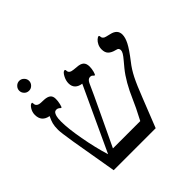

<svg xmlns="http://www.w3.org/2000/svg" viewBox="-181 -897 1070 1070"><g transform="rotate(-45 354.0 -362.5)"><path d="M700.2 -500Q700.2 -476.6 684.3 -445.6Q668.5 -414.6 626 -359.9Q600.1 -327.6 579.1 -286.1Q558.1 -244.6 528.8 -168.9L461.9 0H130.9L84 -274.9Q70.8 -356.9 70.8 -377.9Q70.8 -406.7 75.7 -425Q80.6 -443.4 91.8 -465.8Q38.1 -475.1 38.1 -528.8Q38.1 -550.3 50 -569.1Q62 -587.9 73.2 -587.9Q77.1 -587.9 77.1 -579.1Q77.1 -554.2 111.3 -552.7L135.3 -551.8Q159.7 -550.3 171.9 -540.5Q184.1 -530.8 184.1 -508.8Q184.1 -491.2 179.4 -471.7Q174.8 -452.1 170.9 -452.1Q168 -452.1 166.5 -454.1Q155.3 -464.8 145 -464.8Q133.8 -464.8 128.4 -458.7Q123 -452.6 119.1 -439Q115.2 -425.3 115.2 -397.9Q115.2 -344.2 131.6 -253.4Q147.9 -162.6 171.9 -85Q192.4 -130.9 249.5 -252.4L348.1 -464.8Q322.8 -468.3 308.8 -482.2Q294.9 -496.1 294.9 -520Q294.9 -542.5 307.4 -565.2Q319.8 -587.9 331.1 -587.9Q336.9 -587.9 336.9 -578.1Q336.9 -557.1 369.1 -554.2L393.1 -551.8Q419.4 -550.3 432.1 -539.1Q444.8 -527.8 444.8 -502.9Q444.8 -485.8 439.7 -467Q434.6 -448.2 430.2 -448.2Q427.7 -448.2 421.9 -454.1Q417.5 -460.9 404.8 -460.9Q389.6 -460.9 378.9 -439.9Q357.9 -391.6 296.4 -262.7L213.9 -88.9H429.2Q469.7 -166 484.9 -203.1Q526.9 -300.8 575.2 -359.9L601.6 -391.6Q618.7 -411.6 625.7 -423.6Q632.8 -435.5 632.8 -444.8Q632.8 -452.6 628.7 -457.8Q624.5 -462.9 610.8 -465.8Q585.4 -472.2 572.3 -485.4Q559.1 -498.5 559.1 -523.9Q559.1 -540.5 565.9 -555.2Q572.8 -569.8 583 -578.9Q593.3 -587.9 599.1 -587.9Q605 -587.9 605 -577.1Q605 -570.8 610.8 -564.7Q616.7 -558.6 627.9 -556.2L653.8 -549.8Q700.2 -539.6 700.2 -500ZM71.8 -685.5Q71.8 -701.2 83.5 -712.9Q95.2 -724.6 110.8 -724.6Q126.5 -724.6 138.2 -712.9Q149.9 -701.2 149.9 -685.5Q149.9 -669.9 138.4 -658.2Q127 -646.5 110.8 -646.5Q94.2 -646.5 83 -658.2Q71.8 -669.9 71.8 -685.5Z"/></g></svg>

Font: Liberation Serif
Style: Regular
Weight: 400
Designer: Steve Matteson
Foundry: Ascender Corporation
Version: Version 2.1.5